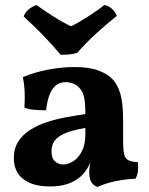

<svg xmlns="http://www.w3.org/2000/svg" viewBox="-20 -734 593 763"><path d="M367 9Q349.4 2.2 342 -11.7Q334.6 -25.6 334.6 -48.8Q334.6 -61.4 337.1 -78.7Q339.6 -96 345 -111.4L348.2 -115Q340.4 -87 327.2 -65.2Q314 -43.4 295.8 -28.8Q275.2 -11.4 245.9 -2.2Q216.6 7 178.4 7Q110.6 7 72.8 -22.1Q35 -51.2 35 -105.6Q35 -144 52.6 -171.5Q70.2 -199 100.3 -218.1Q130.4 -237.2 167.3 -249.1Q204.2 -261 243.5 -268.2Q282.8 -275.4 319.2 -280.6Q319.2 -308.4 317.4 -327.2Q315.6 -346 310.8 -359.5Q306 -373 297 -383Q285.6 -396.2 271 -401.9Q256.4 -407.6 241.6 -407.6Q214.6 -407.6 198.3 -391.3Q182 -375 174 -349.5Q166 -324 163.2 -295.8Q137.8 -295.8 116 -297.6Q94.2 -299.4 77 -306.4Q79 -333.2 78.1 -364.5Q77.2 -395.8 70.8 -427.4Q113.2 -446 168.8 -456.8Q224.4 -467.6 274.4 -467.6Q334.8 -467.6 370.6 -454.1Q406.4 -440.6 424.8 -421.8Q446 -401 457.6 -363.5Q469.2 -326 469.2 -256V-172.4Q469.2 -139.6 473.2 -121.7Q477.2 -103.8 489.8 -97.4Q502.4 -91 527.6 -89.6Q530 -72.4 528.1 -55.2Q526.2 -38 518.6 -23.8Q480.4 -22.4 440.9 -14.4Q401.4 -6.4 367 9ZM231 -80.4Q251.2 -80.4 271.5 -93.4Q291.8 -106.4 305.5 -133.2Q319.2 -160 319.2 -200.4V-225.8Q288.4 -220.4 263.6 -213.1Q238.8 -205.8 221.1 -195.4Q203.4 -185 194.1 -170Q184.8 -155 184.8 -133.4Q184.8 -104.8 198.6 -92.6Q212.4 -80.4 231 -80.4ZM221 -516.4Q188.8 -554.8 150.8 -594.2Q112.8 -633.6 74 -668.4Q79.6 -684.4 92.2 -695.3Q104.8 -706.2 125.2 -714.2Q155.6 -691.8 192 -668.7Q228.4 -645.6 262.2 -629.6Q276.6 -636.2 295.1 -647Q313.6 -657.8 332.7 -670.1Q351.8 -682.4 368.1 -694Q384.4 -705.6 394.6 -714.2Q413 -710.8 426.3 -697.6Q439.6 -684.4 444.2 -670.8Q403.8 -638.8 361.4 -600.1Q319 -561.4 287.8 -524.6Q273.2 -519.6 255.5 -517.7Q237.8 -515.8 221 -516.4Z"/></svg>

Font: Vollkorn
Style: Regular
Weight: 400
Designer: Friedrich Althausen
Foundry: Friedrich Althausen
Version: Version 4.104